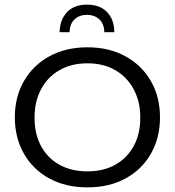

<svg xmlns="http://www.w3.org/2000/svg" viewBox="-20 -798 754 828"><path d="M357 10Q263 10 192.5 -28.5Q122 -67 83 -135.5Q44 -204 44 -292Q44 -380 83 -448Q122 -516 192.5 -555Q263 -594 357 -594Q451 -594 521.5 -555Q592 -516 631 -448Q670 -380 670 -292Q670 -204 631 -135.5Q592 -67 521.5 -28.5Q451 10 357 10ZM357 -59Q426 -59 477 -87.5Q528 -116 556.5 -168Q585 -220 585 -291Q585 -360 556.5 -413Q528 -466 477 -495.5Q426 -525 357 -525Q288 -525 236.5 -495.5Q185 -466 157 -413Q129 -360 129 -291Q129 -220 157 -168Q185 -116 236.5 -87.5Q288 -59 357 -59ZM237 -659Q238 -712 268.5 -745Q299 -778 355 -778Q412 -778 442.5 -745Q473 -712 473 -659H430Q429 -696 408 -715Q387 -734 355 -734Q323 -734 302 -715Q281 -696 280 -659Z"/></svg>

Font: Rokkitt SemiBold
Style: Regular
Weight: 400
Version: Version 3.103